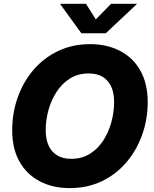

<svg xmlns="http://www.w3.org/2000/svg" viewBox="-20 -968 799 999"><path d="M342.8 10.7Q254.4 10.7 186.8 -24.7Q119.1 -60.1 81.3 -127.4Q43.5 -194.8 43.5 -290Q43.5 -379.9 72 -460.7Q100.6 -541.5 153.8 -604Q207 -666.5 282 -702.4Q356.9 -738.3 449.2 -738.3Q537.1 -738.3 604.7 -703.1Q672.4 -668 710.4 -600.6Q748.5 -533.2 748.5 -437Q748.5 -346.7 719.5 -265.9Q690.4 -185.1 637 -122.6Q583.5 -60.1 509 -24.7Q434.6 10.7 342.8 10.7ZM350.6 -141.6Q406.2 -141.6 448.2 -168Q490.2 -194.3 518.1 -238Q545.9 -281.7 559.8 -333.7Q573.7 -385.7 573.7 -437Q573.7 -485.4 558.1 -518.6Q542.5 -551.8 513.2 -568.8Q483.9 -585.9 441.9 -585.9Q386.2 -585.9 344.2 -559.6Q302.2 -533.2 274.2 -489.7Q246.1 -446.3 231.9 -394.3Q217.8 -342.3 217.8 -291Q217.8 -242.2 233.6 -209Q249.5 -175.8 279.1 -158.7Q308.6 -141.6 350.6 -141.6ZM427.2 -948.2 478.5 -867.2 558.1 -948.2H691.9L691.4 -946.3L530.3 -794.9H403.3L293.5 -946.3L293.9 -948.2Z"/></svg>

Font: Inter 24pt ExtraBold
Style: Italic
Weight: 800
Italic angle: -9.3988°
Designer: Rasmus Andersson
Foundry: rsms
Version: Version 4.001;git-66647c0bb